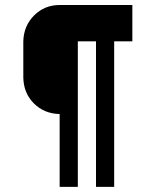

<svg xmlns="http://www.w3.org/2000/svg" viewBox="-20 -728 606 748"><path d="M212.4 -708.5H495.6V-566.9H424.8V0H354V-566.9H283.2V0H212.4V-283.7Q151.9 -285.2 112.1 -325Q72.3 -364.7 70.8 -425.3V-566.9Q72.3 -627.4 113 -668Q153.8 -708.5 212.4 -708.5Z"/></svg>

Font: Blazma
Style: Regular
Weight: 400
Designer: GGBotNet
Version: 1.00